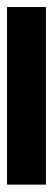

<svg xmlns="http://www.w3.org/2000/svg" viewBox="170 -1080 148 533"><g transform="rotate(90 243.5 -814.0)"><path d="M490 -760H-3V-868H490Z"/></g></svg>

Font: Noto Sans Sinhala Condensed ExtraBold
Style: Regular
Weight: 800
Width: 3
Designer: Jelle Bosma - Monotype Design Team
Foundry: Monotype Imaging Inc.
Version: Version 2.006; ttfautohint (v1.8.4.7-5d5b)